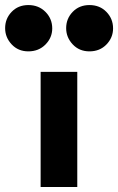

<svg xmlns="http://www.w3.org/2000/svg" viewBox="-98 -747 471 767"><path d="M64.3 -460V0H210.7V-460ZM166.3 -634.4Q166.3 -597.7 192.5 -569.7Q218.7 -541.8 259.3 -541.8Q300.7 -541.8 327.2 -569.2Q353.7 -596.6 353.7 -633.6Q353.7 -672 327.2 -699.4Q300.7 -726.8 259.3 -726.8Q218.7 -726.8 192.5 -699.7Q166.3 -672.6 166.3 -634.4ZM-77.5 -634.4Q-77.5 -597.7 -51.4 -569.7Q-25.3 -541.8 15.3 -541.8Q56.7 -541.8 83.7 -569.2Q110.7 -596.6 110.7 -633.6Q110.7 -672 83.7 -699.4Q56.7 -726.8 15.3 -726.8Q-25.3 -726.8 -51.4 -699.7Q-77.5 -672.6 -77.5 -634.4Z"/></svg>

Font: Jost* Book
Style: Regular
Weight: 400
Version: Version 3.000